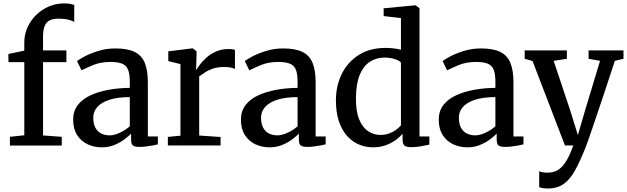

<svg xmlns="http://www.w3.org/2000/svg" viewBox="-20 -850 3666 1122"><path d="M38 0.5V-50.5L122 -59.5V-487H29.5L29 -534.5L122 -554V-602Q122 -650 141.2 -691.5Q160.5 -733 193 -764.2Q225.5 -795.5 267.2 -812.8Q309 -830 353.5 -830Q378 -830 391.8 -827.2Q405.5 -824.5 414 -821.5L413.5 -721Q404 -729 379.5 -735Q355 -741 322 -741Q290.5 -741 270.5 -731Q250.5 -721 241 -698Q231.5 -675 231.5 -636V-555.5H368V-487H231.5V-58.5L341 -50.5V0.5Z M575 11Q530 11 492 -6.8Q454 -24.5 430.8 -60.5Q407.5 -96.5 407.5 -151Q407.5 -201 434.5 -236Q461.5 -271 508.2 -292.8Q555 -314.5 614.5 -325.2Q674 -336 738.5 -336.5V-371Q738.5 -415 729.2 -440.5Q720 -466 695.5 -477Q671 -488 626 -488Q568 -488 524.2 -469.8Q480.5 -451.5 456.5 -439L430 -493Q440.5 -502 473.8 -519.8Q507 -537.5 554.2 -552.2Q601.5 -567 654 -567Q725 -567 766.5 -546.8Q808 -526.5 826 -482.8Q844 -439 844 -369.5V-52.5H902.5V-6.5Q891.5 -3.5 872.8 0Q854 3.5 833.2 6Q812.5 8.5 795.5 8.5Q768 8.5 757 0.5Q746 -7.5 746 -37.5V-69Q733.5 -56 709.2 -37.2Q685 -18.5 650.8 -3.8Q616.5 11 575 11ZM621.5 -59Q647.5 -59 680.5 -74.5Q713.5 -90 738.5 -112V-282.5Q665.5 -282.5 618 -266.5Q570.5 -250.5 547.8 -223.8Q525 -197 525 -163Q525 -126.5 537.5 -103.5Q550 -80.5 571.8 -69.8Q593.5 -59 621.5 -59Z M961 0V-50L1034.5 -57V-475.5L963.5 -493V-550L1104 -567.5H1106.5L1128.5 -550V-531L1126 -443H1128.5Q1133 -451.5 1147.2 -471Q1161.5 -490.5 1185 -512Q1208.5 -533.5 1241.5 -548.5Q1274.5 -563.5 1316 -563.5Q1330.5 -563.5 1339 -562Q1347.5 -560.5 1353 -558.5V-446.5Q1347 -451 1331.2 -454.8Q1315.5 -458.5 1291 -458.5Q1251.5 -458.5 1223.5 -448.8Q1195.5 -439 1176.5 -426Q1157.5 -413 1144 -403.5V-58L1269 -49.5V0Z M1555.5 11Q1510.5 11 1472.5 -6.8Q1434.5 -24.5 1411.2 -60.5Q1388 -96.5 1388 -151Q1388 -201 1415 -236Q1442 -271 1488.8 -292.8Q1535.5 -314.5 1595 -325.2Q1654.5 -336 1719 -336.5V-371Q1719 -415 1709.8 -440.5Q1700.5 -466 1676 -477Q1651.5 -488 1606.5 -488Q1548.5 -488 1504.8 -469.8Q1461 -451.5 1437 -439L1410.5 -493Q1421 -502 1454.2 -519.8Q1487.5 -537.5 1534.8 -552.2Q1582 -567 1634.5 -567Q1705.5 -567 1747 -546.8Q1788.5 -526.5 1806.5 -482.8Q1824.5 -439 1824.5 -369.5V-52.5H1883V-6.5Q1872 -3.5 1853.2 0Q1834.5 3.5 1813.8 6Q1793 8.5 1776 8.5Q1748.5 8.5 1737.5 0.5Q1726.5 -7.5 1726.5 -37.5V-69Q1714 -56 1689.8 -37.2Q1665.5 -18.5 1631.2 -3.8Q1597 11 1555.5 11ZM1602 -59Q1628 -59 1661 -74.5Q1694 -90 1719 -112V-282.5Q1646 -282.5 1598.5 -266.5Q1551 -250.5 1528.2 -223.8Q1505.5 -197 1505.5 -163Q1505.5 -126.5 1518 -103.5Q1530.5 -80.5 1552.2 -69.8Q1574 -59 1602 -59Z M2161 11Q2117.5 11 2078.2 -5.2Q2039 -21.5 2008.5 -55.2Q1978 -89 1960.5 -141Q1943 -193 1943 -264Q1943 -348 1977 -417.5Q2011 -487 2076 -528.5Q2141 -570 2233 -570Q2258 -570 2281 -567.2Q2304 -564.5 2323 -559.5V-744.5L2222 -756V-801.5L2406 -819H2408.5L2431.5 -802V-52.5H2489V-5Q2468.5 -0.5 2440.2 4.8Q2412 10 2382.5 10Q2358 10 2345.2 2Q2332.5 -6 2332.5 -37.5V-69Q2315.5 -48 2289.8 -29.8Q2264 -11.5 2231.2 -0.2Q2198.5 11 2161 11ZM2203 -61.5Q2231 -61.5 2254.5 -70.2Q2278 -79 2295.8 -92.2Q2313.5 -105.5 2323 -118V-484Q2315.5 -495.5 2287.5 -504.5Q2259.5 -513.5 2227 -513.5Q2180.5 -513.5 2143 -490Q2105.5 -466.5 2083.2 -415Q2061 -363.5 2060 -279Q2059 -201.5 2078.5 -153.5Q2098 -105.5 2130.8 -83.5Q2163.5 -61.5 2203 -61.5Z M2711.5 11Q2666.5 11 2628.5 -6.8Q2590.5 -24.5 2567.2 -60.5Q2544 -96.5 2544 -151Q2544 -201 2571 -236Q2598 -271 2644.8 -292.8Q2691.5 -314.5 2751 -325.2Q2810.5 -336 2875 -336.5V-371Q2875 -415 2865.8 -440.5Q2856.5 -466 2832 -477Q2807.5 -488 2762.5 -488Q2704.5 -488 2660.8 -469.8Q2617 -451.5 2593 -439L2566.5 -493Q2577 -502 2610.2 -519.8Q2643.5 -537.5 2690.8 -552.2Q2738 -567 2790.5 -567Q2861.5 -567 2903 -546.8Q2944.5 -526.5 2962.5 -482.8Q2980.5 -439 2980.5 -369.5V-52.5H3039V-6.5Q3028 -3.5 3009.2 0Q2990.5 3.5 2969.8 6Q2949 8.5 2932 8.5Q2904.5 8.5 2893.5 0.5Q2882.5 -7.5 2882.5 -37.5V-69Q2870 -56 2845.8 -37.2Q2821.5 -18.5 2787.2 -3.8Q2753 11 2711.5 11ZM2758 -59Q2784 -59 2817 -74.5Q2850 -90 2875 -112V-282.5Q2802 -282.5 2754.5 -266.5Q2707 -250.5 2684.2 -223.8Q2661.5 -197 2661.5 -163Q2661.5 -126.5 2674 -103.5Q2686.5 -80.5 2708.2 -69.8Q2730 -59 2758 -59Z M3180.5 251.5Q3165 251.5 3151.8 249.2Q3138.5 247 3131 243V150.5Q3137 154.5 3151.2 156.8Q3165.5 159 3181 159Q3201.5 159 3221 152.5Q3240.5 146 3259 128.8Q3277.5 111.5 3295.2 80Q3313 48.5 3330.5 0H3281.5L3092 -493.5L3046 -506.5V-555.5H3292.5V-506.5L3215.5 -494.5L3313 -202L3357 -60.5L3398.5 -203L3486.5 -494.5L3419.5 -506.5V-555.5H3623.5V-506.5L3573 -494.5Q3543.5 -403.5 3518.2 -328Q3493 -252.5 3473 -193Q3453 -133.5 3438.2 -90.5Q3423.5 -47.5 3414 -21Q3404.5 5.5 3400.5 15Q3370 91.5 3341.2 144.2Q3312.5 197 3275 224.2Q3237.5 251.5 3180.5 251.5Z"/></svg>

Font: Merriweather Medium
Style: Regular
Weight: 500
Version: Version 2.100